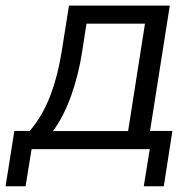

<svg xmlns="http://www.w3.org/2000/svg" viewBox="-54 -522 683 672"><path d="M-34.5 130 -3.8 -63.7H50Q94.3 -115.5 121.6 -186.1Q148.8 -256.8 163.8 -353.6L187.4 -502.3H540.3L471.1 -63.7H549.4L519.2 130H449.2L470.2 0H56.5L35.5 130ZM131.5 -63.3H394.4L453.4 -439.1H248.7L233.5 -341Q221.4 -261.8 195.4 -188.2Q169.4 -114.7 131.5 -63.3Z"/></svg>

Font: Mulish ExtraLight
Style: Italic
Weight: 200
Italic angle: -9°
Designer: Vernon Adams
Foundry: Vernon Adams
Version: Version 3.603